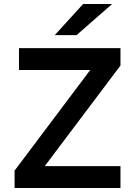

<svg xmlns="http://www.w3.org/2000/svg" viewBox="-20 -941 683 961"><path d="M53 0V-87L431.5 -590.5H75V-700H583V-613L204 -109.5H583V0ZM254 -765 396 -921H541L363 -765Z"/></svg>

Font: Overpass SemiBold
Style: Regular
Weight: 600
Designer: Delve Withrington, Dave Bailey, Thomas Jockin
Foundry: Delve Fonts LLC
Version: Version 4.000